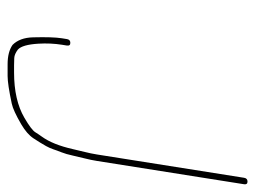

<svg xmlns="http://www.w3.org/2000/svg" viewBox="-103 -619 671 505"><g transform="rotate(90 232.5 -366.5)"><path d="M457.5 -682C451.9 -682 448.5 -679 447.6 -673L386.3 -286C384.6 -275.3 382.4 -264.8 379.8 -254.5C377.2 -244.2 374.7 -233.7 372.3 -223C364.3 -187.5 353.3 -160.2 339.3 -141C335.9 -136.3 332 -130.6 327.7 -123.7C323.3 -116.8 310.6 -107.2 289.5 -95C258.6 -77 219 -68 170.8 -68H151.8C145.8 -68 139.4 -68.2 132.6 -68.5C125.8 -68.8 118.4 -72 110.4 -78C101.7 -85.9 96.6 -103.9 94.9 -132C93.6 -153.5 94.6 -174.1 97.7 -194L99.8 -207C100.7 -213 98.4 -216 92.7 -216C87 -216 83.7 -213 82.8 -207L80.7 -194C78.1 -177.4 77.3 -152.1 78.2 -117.9C78.8 -94.5 85.5 -76.5 98.1 -64C110.6 -55.3 127.6 -51 149.1 -51H179.8C194.3 -51 218.7 -54.7 252.8 -62C264.9 -64.6 282.9 -72.9 307 -86.9C324 -96.9 336.3 -107.6 343.8 -119C351.7 -131 358.5 -142 364.1 -152C367.8 -158.7 370.6 -165 372.6 -171C374.5 -177 377.2 -184.2 380.5 -192.5C383.8 -200.8 386.7 -210.8 389.2 -222.5C391.8 -234.2 394.3 -245 396.9 -255C399.5 -265 401.6 -275.3 403.3 -286L464.6 -673C465.5 -679 463.2 -682 457.5 -682Z"/></g></svg>

Font: Proton
Style: BkIt
Weight: 500
Version: Version 1.017